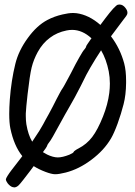

<svg xmlns="http://www.w3.org/2000/svg" viewBox="-20 -755 586 832"><path d="M18.1 44.9Q12.7 39.6 9.3 33.2Q5.4 26.4 5.4 22.5Q5.4 18.6 12.7 6.8Q20 -4.9 29.8 -17.6Q53.2 -46.9 71.3 -71.3Q73.7 -74.7 76.7 -78.6Q76.7 -78.6 76.2 -79.1Q40.5 -123.5 24.9 -198.7Q20 -222.7 20 -261.2Q20 -289.1 22.5 -323.7Q28.8 -406.7 46.4 -478Q60.5 -535.6 100.1 -589.8Q139.6 -644.5 185.5 -668.5Q214.8 -684.1 251 -692.4Q276.9 -698.7 296.9 -698.7Q304.7 -698.7 311.5 -697.8Q365.7 -690.4 415 -647Q424.8 -660.2 436.5 -675.8Q456.1 -701.7 470.2 -717.3Q484.9 -732.9 490.2 -734.4Q494.1 -735.4 497.6 -735.4Q512.7 -735.4 523.9 -720.2Q532.2 -709.5 532.2 -700.2Q532.2 -692.4 526.9 -685.5Q523.9 -681.6 511.7 -665.5Q499.5 -649.4 485.4 -630.4Q473.1 -614.3 460.9 -597.7Q500.5 -545.4 518.1 -480.5Q526.4 -449.7 526.4 -404.8Q526.4 -399.9 526.4 -395Q525.9 -343.8 515.6 -303.7Q504.9 -261.7 489.7 -219.7Q474.1 -177.2 460.9 -154.8Q430.7 -103.5 376.5 -63Q322.3 -22 264.6 -7.3Q235.4 0 219.7 0Q218.8 0 217.8 0Q202.6 -0.5 176.8 -10.3Q148.4 -21 126 -35.2Q119.6 -26.4 112.3 -16.6Q96.7 4.4 81.1 23.9Q65.4 43.9 60.5 48.3Q50.8 57.1 41.5 57.1Q40.5 57.1 39.6 56.6Q29.3 56.2 18.1 44.9ZM280.3 -84.5Q288.1 -87.9 293.9 -91.3Q299.3 -95.2 299.3 -96.7Q299.3 -98.6 305.7 -103Q311.5 -107.4 320.3 -111.8Q355.5 -129.9 379.4 -161.1Q403.3 -192.4 426.3 -250Q447.3 -302.7 453.6 -352.5Q456.1 -373 456.1 -393.1Q456.1 -420.4 451.2 -445.8Q440.9 -498 418 -537.1Q403.3 -515.1 394.5 -500.5Q390.1 -493.2 383.3 -481.9Q376.5 -470.7 371.6 -462.4Q366.2 -453.6 354 -430.7Q354 -430.7 330.1 -382.8Q317.9 -358.4 303.7 -332.5Q289.6 -306.2 281.7 -293.5Q273.9 -280.8 262.7 -260.3Q251 -240.2 242.7 -224.1Q220.2 -182.1 209 -163.1Q197.8 -143.6 191.9 -136.7Q189 -133.3 187 -129.9Q184.6 -126 184.6 -124.5Q184.6 -122.6 178.7 -113.3Q173.3 -105 166 -95.7Q174.3 -90.3 184.1 -85.4Q209.5 -73.2 230 -72.8Q250.5 -72.8 280.3 -84.5ZM119.6 -141.1Q141.6 -174.3 150.4 -188Q161.1 -205.1 167 -216.3Q170.4 -222.7 177.7 -236.3Q185.1 -250 192.4 -262.7Q199.2 -275.4 209 -293.9Q218.8 -312.5 225.1 -325.7Q231.4 -338.9 239.3 -352.5Q246.6 -366.2 251 -372.1Q255.4 -378.4 265.6 -397.5Q276.4 -416.5 287.1 -437.5Q309.1 -481.4 324.2 -507.3Q338.9 -533.7 346.7 -542Q349.6 -545.4 351.6 -548.8Q353.5 -552.7 353.5 -554.2Q353.5 -556.2 359.9 -565.4Q365.7 -574.7 374 -585.9Q375.5 -587.4 376.5 -588.9Q336.9 -625.5 292.5 -625.5Q280.8 -625.5 268.6 -623Q227.1 -614.7 196.3 -591.3Q165 -568.4 143.6 -529.8Q125.5 -496.6 117.2 -462.9Q108.9 -428.7 99.6 -347.2Q92.8 -287.1 91.8 -263.2Q91.8 -257.8 91.8 -252.4Q91.8 -233.9 94.2 -216.8Q102.1 -169.9 119.6 -141.1Z"/></svg>

Font: Casuwalt
Style: Regular
Weight: 400
Designer: Walter E Stewart
Version: 0.1